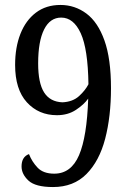

<svg xmlns="http://www.w3.org/2000/svg" viewBox="-20 -744 517 775"><path d="M194 11Q123 11 95 -15Q67 -41 67 -72Q67 -111 97 -122Q109 -91 132 -67Q155 -43 199 -43Q267 -43 299 -117.5Q331 -192 336 -346Q319 -322 286.5 -300.5Q254 -279 210 -279Q136 -279 88.5 -331Q41 -383 41 -482Q41 -553 62.5 -607.5Q84 -662 125 -693Q166 -724 224 -724Q282 -724 328.5 -689.5Q375 -655 401.5 -581Q428 -507 428 -388Q428 -274 404.5 -184Q381 -94 329 -41.5Q277 11 194 11ZM232 -331Q274 -333 299.5 -356.5Q325 -380 337 -404Q335 -546 306 -609.5Q277 -673 227 -673Q182 -673 158 -625Q134 -577 134 -488Q134 -409 158 -371Q182 -333 232 -331Z"/></svg>

Font: Noto Serif Ethiopic Condensed
Style: Regular
Weight: 400
Width: 3
Designer: Monotype Design Team
Foundry: Monotype Imaging Inc.
Version: Version 2.102; ttfautohint (v1.8.4.7-5d5b)